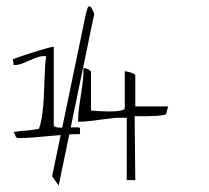

<svg xmlns="http://www.w3.org/2000/svg" viewBox="-20 -574 655 602"><path d="M22.9 -159.9Q34.4 -161.9 40.5 -162.6Q46.5 -163.3 50.5 -163.8Q54.4 -164.3 57.5 -164.3Q60.5 -164.3 65.4 -164.8Q70.2 -165.3 78.4 -166.3Q86.6 -167.3 101.8 -170.3Q107.3 -183.6 110.3 -201.1Q113.3 -218.7 115.1 -238.7Q117 -258.7 117.9 -280Q118.8 -301.2 119.4 -322Q120 -342.7 121.2 -362.2Q122.4 -381.7 124.9 -397.6Q124.3 -397.6 122.1 -397.8Q120 -398.1 119.4 -398.1Q106.6 -398.1 94.8 -393.6Q83 -389.2 71.4 -384Q59.9 -378.8 48.1 -374.3Q36.2 -369.9 22.9 -369.9L20.4 -388.2Q21 -388.2 28.3 -391.1Q35.6 -394.1 46.8 -397.8Q58.1 -401.5 72.3 -406.2Q86.6 -410.9 100.6 -415.1Q114.5 -419.3 127 -422.8Q139.4 -426.2 148.5 -427.7V-179.2Q154 -174.7 164.6 -174Q175.2 -173.2 187.1 -173.7Q198.9 -174.2 210.8 -174.7Q222.6 -175.2 231.1 -173.7L230.5 -153.5Q205.6 -153.5 181.3 -151.5Q157 -149.5 133.1 -147.3Q109.1 -145.1 85.1 -143.1Q61.1 -141.1 37.4 -141.1Q30.8 -141.1 28.9 -147Q27.1 -153 22.9 -159.9ZM249.2 -530.3Q250.6 -536.2 252.7 -543.6Q254.7 -550.9 257.8 -553.4Q260.9 -555.8 265.1 -551.4Q269.2 -547 275.4 -530.3L164 7.9L143.4 -21.6ZM377.4 -204.5Q375.3 -204.5 369.2 -204.8Q363 -205 360.9 -205Q344.4 -205 327.2 -202.9Q310 -200.7 293.2 -198.6Q276.3 -196.5 259.5 -194.3Q242.6 -192.2 224.8 -192.2Q224.8 -213.6 227.5 -234.5Q230.3 -255.3 233.7 -276.5Q237.1 -297.6 239.5 -318.7Q241.9 -339.9 241.9 -360.7Q244.7 -360.7 248.8 -359.7Q253 -358.6 256.4 -356.7Q259.8 -354.8 262.6 -352.4Q265.3 -350 265.3 -347.9V-227.5Q266 -227.5 274.3 -226.7Q282.5 -225.9 294.2 -225.4Q305.9 -224.8 319.3 -224.6Q332.7 -224.3 344.1 -225.4Q355.4 -226.4 363.3 -228.6Q371.2 -230.7 371.2 -235.5V-350.6Q373.3 -350.6 379.1 -349.5Q385 -348.4 390.5 -346.6Q396 -344.7 400.1 -342.5Q404.2 -340.4 404.2 -338.3V-240.3H507.4Q505.3 -234.5 503.9 -229.1Q503.2 -224.8 501.9 -220.5Q500.5 -216.3 499.1 -214.7Q485.4 -211.4 468.5 -210.6Q451.7 -209.8 437.2 -209.6Q422.8 -209.3 412.8 -209.6Q402.8 -209.8 402.2 -209.8L404.2 -9.2H377.4Z"/></svg>

Font: Annie Use Your Telescope
Style: Regular
Weight: 400
Designer: Kimberly Geswein
Foundry: Kimberly Geswein
Version: Version 1.002 2001